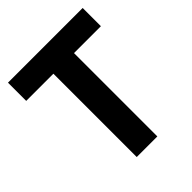

<svg xmlns="http://www.w3.org/2000/svg" viewBox="-192 -795 909 909"><g transform="rotate(-45 263.0 -340.0)"><path d="M13 -558V-680H513V-558H333V0H195V-558Z"/></g></svg>

Font: Titillium Web
Style: Bold
Weight: 700
Version: Version 1.001;PS 57.000;hotconv 1.0.70;makeotf.lib2.5.55311